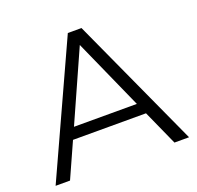

<svg xmlns="http://www.w3.org/2000/svg" viewBox="-123 -832 990 964"><g transform="rotate(-20 372.0 -350.0)"><path d="M650 0H728L408 -700H335L15 0H92L176 -187H566ZM203 -247 371 -623 539 -247Z"/></g></svg>

Font: Talent
Style: Regular
Weight: 400
Designer: Mike Powis
Version: Version 1.001;hotconv 1.0.109;makeotfexe 2.5.65596